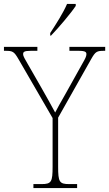

<svg xmlns="http://www.w3.org/2000/svg" viewBox="-30 -951 552 971"><path d="M224 -784V-771H228C267 -811 330 -886 353 -921V-931H309C290 -886 254 -830 224 -784ZM139 0H360V-20H320C270 -20 264 -31 264 -108V-356L431 -652C453 -691 460 -694 497 -694H502V-714H321V-694H368C403 -694 407 -687 407 -677C407 -666 401 -654 387 -630L300 -474C276 -432 259 -402 249 -382C228 -422 204 -463 180 -506L110 -628C97 -651 87 -666 87 -677C87 -688 91 -694 126 -694H159V-714H-10V-694H-3C34 -694 41 -691 64 -651L236 -354V-108C236 -31 230 -20 180 -20H139Z"/></svg>

Font: Noto Serif Thai SemiCondensed Thin
Style: Regular
Weight: 100
Width: 4
Designer: Monotype Design Team
Foundry: Monotype Imaging Inc.
Version: Version 2.002